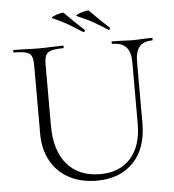

<svg xmlns="http://www.w3.org/2000/svg" viewBox="-55 -828 807 891"><g transform="rotate(-5 348.5 -382.0)"><path d="M487 -613Q484 -613 484 -619Q484 -625 487 -625L529 -624Q563 -622 584 -622Q602 -622 632 -624L673 -625Q675 -625 675 -619Q675 -613 673 -613Q632 -613 613 -590.5Q594 -568 594 -520V-234Q594 -117 531 -52Q468 13 361 13Q287 13 232 -16.5Q177 -46 147 -100Q117 -154 117 -225V-544Q117 -574 110.5 -588Q104 -602 85.5 -607.5Q67 -613 28 -613Q26 -613 26 -619Q26 -625 28 -625L76 -624Q118 -622 143 -622Q170 -622 212 -624L258 -625Q261 -625 261 -619Q261 -613 258 -613Q219 -613 201 -607Q183 -601 176.5 -586.5Q170 -572 170 -542V-260Q170 -143 225 -79.5Q280 -16 379 -16Q470 -16 521 -73.5Q572 -131 572 -233V-520Q572 -568 551.5 -590.5Q531 -613 487 -613ZM334 -756Q327 -759 340.5 -765Q354 -771 371.5 -775Q389 -779 392 -776Q441 -726 482 -689L483 -687Q483 -684 480 -681Q477 -678 474 -680Q435 -706 404 -723Q373 -740 334 -756ZM220 -756Q214 -759 226.5 -765Q239 -771 255.5 -775Q272 -779 275 -776Q324 -726 365 -689L366 -687Q366 -684 363 -681Q360 -678 357 -680Q315 -707 285.5 -724Q256 -741 220 -756Z"/></g></svg>

Font: Cormorant SC Light
Style: Regular
Weight: 300
Designer: Christian Thalmann (Catharsis Fonts)
Foundry: Catharsis Fonts
Version: Version 4.000